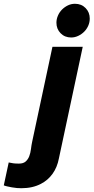

<svg xmlns="http://www.w3.org/2000/svg" viewBox="-172 -776 494 1014"><path d="M204 -578Q170 -578 148 -600.5Q126 -623 126 -656Q126 -675 134 -693.5Q142 -712 155.5 -725.5Q169 -739 186.5 -747.5Q204 -756 224 -756Q258 -756 280 -733.5Q302 -711 302 -678Q302 -658 294 -640Q286 -622 272.5 -608.5Q259 -595 241 -586.5Q223 -578 204 -578ZM-59 218Q-70 218 -83 217Q-96 216 -109 213.5Q-122 211 -133.5 208.5Q-145 206 -152 203Q-145 173 -139 142.5Q-133 112 -126 82Q-113 85 -101.5 86.5Q-90 88 -72 88Q-49 88 -36.5 77Q-24 66 -17.5 49Q-11 32 -8.5 11.5Q-6 -9 -2 -28Q25 -154 51.5 -278.5Q78 -403 105 -529H265Q233 -380 202 -234Q171 -88 139 61Q130 108 105.5 142Q81 176 44 195Q0 218 -59 218Z"/></svg>

Font: Rosa Sans Black
Style: Italic
Weight: 900
Italic angle: -12°
Designer: Pentagram / MCKL
Foundry: Pentagram / MCKL
Version: Version 1.005;September 16, 2019;FontCreator 11.5.0.2425 64-